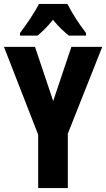

<svg xmlns="http://www.w3.org/2000/svg" viewBox="-20 -951 537 971"><path d="M321 -931H177C159 -894 110 -821 81 -784V-771H170C188 -786 220 -815 248 -851C275 -816 306 -789 328 -771H415V-784C376 -835 343 -887 321 -931ZM249 -440 157 -714H0L173 -270V0H323V-275L497 -714H341Z"/></svg>

Font: Noto Sans Kannada ExtraCondensed ExtraBold
Style: Regular
Weight: 800
Width: 2
Designer: Jelle Bosma - Monotype Design Team
Foundry: Monotype Imaging Inc.
Version: Version 2.005